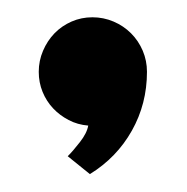

<svg xmlns="http://www.w3.org/2000/svg" viewBox="-20 -138 214 220"><path d="M148.4 -55.7Q148.4 -19 131.1 11.7Q113.8 42.5 83 61.5L57.6 41Q63.5 35.2 71.5 24.9Q79.6 14.6 81.1 5.9Q68.8 4.9 58.6 -0.5Q48.3 -5.9 40.8 -13.9Q33.2 -22 28.8 -32.7Q24.4 -43.5 24.4 -55.7Q24.4 -68.4 29.3 -79.8Q34.2 -91.3 42.5 -99.9Q50.8 -108.4 62 -113.3Q73.2 -118.2 85.9 -118.2Q98.6 -118.2 110.1 -113.3Q121.6 -108.4 130.1 -99.9Q138.7 -91.3 143.6 -79.8Q148.4 -68.4 148.4 -55.7Z"/></svg>

Font: Maiden Orange
Style: Regular
Weight: 400
Designer: Astigmatic (AOETI)
Foundry: Astigmatic (AOETI)
Version: Version 1.000